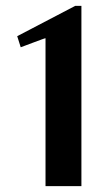

<svg xmlns="http://www.w3.org/2000/svg" viewBox="-20 -638 375 658"><path d="M136 -507Q134 -507 122 -502.5Q110 -498 95 -492.5Q80 -487 67 -482Q54 -477 51 -476L39 -514L238 -618H259V0H136Z"/></svg>

Font: Gamine
Style: Bold
Weight: 700
Designer: Tapiwanashe Sebastian Garikayi
Version: Version 1.000